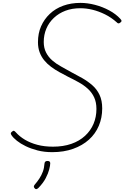

<svg xmlns="http://www.w3.org/2000/svg" viewBox="-20 -1035 862 1330"><path d="M342 19Q286 19 240 7Q194 -5 158 -22.5Q122 -40 97 -60Q72 -80 60 -98Q56 -104 55 -110Q54 -116 63 -123Q72 -131 77.5 -128.5Q83 -126 90 -118Q116 -89 153 -67Q190 -45 238.5 -32Q287 -19 347 -19Q418 -19 474 -38.5Q530 -58 569 -94Q608 -130 628 -177.5Q648 -225 648 -280Q648 -327 632 -361Q616 -395 588.5 -420Q561 -445 526 -464.5Q491 -484 452 -503Q421 -519 391 -535.5Q361 -552 334 -572Q307 -592 286.5 -617Q266 -642 254.5 -673Q243 -704 243 -743Q243 -804 264.5 -853Q286 -902 325 -939Q364 -976 418 -995.5Q472 -1015 537 -1015Q586 -1015 638 -1001.5Q690 -988 736.5 -963Q783 -938 814 -904Q822 -895 822 -890Q822 -885 814 -879Q806 -872 800 -873Q794 -874 789 -880Q751 -914 707.5 -935.5Q664 -957 621 -967.5Q578 -978 537 -978Q479 -978 433 -960.5Q387 -943 353 -911Q319 -879 301 -836.5Q283 -794 283 -744Q283 -703 299 -671.5Q315 -640 342 -616.5Q369 -593 403 -574.5Q437 -556 472 -536Q511 -516 549.5 -494Q588 -472 619.5 -444.5Q651 -417 669.5 -378Q688 -339 688 -284Q688 -219 664.5 -163.5Q641 -108 596 -67.5Q551 -27 486.5 -4Q422 19 342 19ZM221 270Q215 264 214.5 258.5Q214 253 219 246Q239 223 253.5 200.5Q268 178 277 153.5Q286 129 288 99Q289 88 294.5 84Q300 80 309 80Q319 80 323.5 84Q328 88 328 96Q328 111 321 138.5Q314 166 296.5 199.5Q279 233 246 267Q241 272 234 274.5Q227 277 221 270Z"/></svg>

Font: Playwrite RO Thin
Style: Regular
Weight: 250
Version: Version 1.002